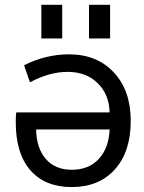

<svg xmlns="http://www.w3.org/2000/svg" viewBox="-20 -759 592 791"><path d="M431.6 -295.9Q429.7 -370.1 382.3 -416.5Q335 -462.9 258.8 -462.9Q183.6 -462.9 103.5 -419.9L79.1 -490.2Q168.9 -535.2 264.6 -535.2Q378.9 -535.2 448.7 -460.9Q518.6 -386.7 518.6 -260.7Q518.6 -133.8 453.1 -61Q387.7 11.7 275.4 11.7Q166 11.7 105.5 -57.1Q44.9 -126 44.9 -255.9Q44.9 -279.3 46.9 -295.9ZM431.6 -225.6H128.9Q129.9 -149.4 168.5 -104.5Q207 -59.6 275.4 -59.6Q346.7 -59.6 387.7 -105Q428.7 -150.4 431.6 -225.6ZM150.4 -600.6V-739.3H236.3V-600.6ZM346.7 -600.6V-739.3H433.6V-600.6Z"/></svg>

Font: irohakakuC Regular
Style: Regular
Weight: 400
Designer: [Source Han Sans]
Ryoko NISHIZUKA Ë•øÂ°öÊ∂ºÂ≠ê (kana & ideographs); Paul D. Hunt (Latin, Greek & Cyrillic); Wenlong ZHAN
Version: Version 1.001.20160904